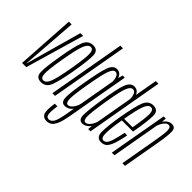

<svg xmlns="http://www.w3.org/2000/svg" viewBox="-165 -1200 1845 1845"><g transform="rotate(45 757.5 -278.0)"><path d="M31 0H88L262.5 -598.5H224.5L65.5 -28.5H63.5L106 -598.5H68.5Z M289 3Q354 3 380.8 -63Q407.5 -129 437.5 -299.5Q466.5 -470 463.8 -537Q461 -604 395.5 -604Q330 -604 302.8 -537.2Q275.5 -470.5 246.5 -299.5Q217 -129.5 220 -63.2Q223 3 289 3ZM293 -25.5Q259.5 -25.5 256.8 -79Q254 -132.5 282.5 -299.5Q311.5 -466.5 334.2 -521Q357 -575.5 390.5 -575.5Q424.5 -575.5 427.2 -521.2Q430 -467 401.5 -299.5Q372.5 -133.5 349.8 -79.5Q327 -25.5 293 -25.5Z M442.5 0H478.5L617.5 -785H581.5Z M590 229.5Q620 229.5 642.5 215Q665 200.5 683.5 159Q702 117.5 716 38.5L829 -598H800L778.5 -520.5L680 38.5Q662 143 642 172.8Q622 202.5 595 202.5Q577.5 202.5 567.8 190Q558 177.5 557.5 146.2Q557 115 566 54.5H530Q513.5 162.5 530.8 196Q548 229.5 590 229.5ZM612 3Q651.5 3 682.8 -27.8Q714 -58.5 721.5 -101L709.5 -128Q704 -93 679.5 -59Q655 -25 628.5 -25Q600 -25 598.5 -79.2Q597 -133.5 626 -300Q655 -467.5 676 -521.5Q697 -575.5 725.5 -575.5Q752 -575.5 764.2 -541.8Q776.5 -508 771 -474L790.5 -497.5Q797.5 -536 778 -570Q758.5 -604 719 -604Q669 -604 644 -536.8Q619 -469.5 590 -300Q560 -131 561 -64Q562 3 612 3Z M929 0H960.5L1098.5 -785H1062.5L934.5 -56.5ZM850 3Q889.5 3 920.5 -30Q951.5 -63 958.5 -101.5L947.5 -128Q941 -93 916.8 -59Q892.5 -25 866 -25Q838.5 -25 837.2 -78.5Q836 -132 862 -294.5Q889.5 -464.5 911 -520Q932.5 -575.5 963.5 -575.5Q990 -575.5 1002 -541.8Q1014 -508 1008.5 -474L1028 -499Q1035 -537.5 1015 -570.8Q995 -604 956 -604Q903.5 -604 878 -535.2Q852.5 -466.5 826 -293.5Q800 -129.5 800.5 -63.2Q801 3 850 3Z M1104.5 3 1109.5 -25Q1076 -25 1077 -95.5Q1077.5 -165 1101.5 -301Q1129 -460.5 1152 -518.5Q1174.5 -575.5 1208 -575.5Q1242.5 -575.5 1244.5 -518.5Q1245 -462.5 1219.5 -314H1097.5L1093 -287.5H1251.5Q1253 -295 1253.5 -301Q1283 -467 1281.5 -536Q1280 -604 1213 -604Q1147 -604 1120 -533.5Q1093.5 -463.5 1065 -301Q1041.5 -163.5 1040 -80Q1038.5 3 1104.5 3ZM1109.5 -25 1104.5 3Q1139.5 3 1163.5 -17Q1186 -37.5 1205.5 -92Q1223 -146.5 1238 -221L1203 -223Q1190.5 -162 1176 -110Q1160.5 -58.5 1145 -41.5Q1128.5 -25 1109.5 -25Z M1250 0H1286L1379.5 -530.5L1386 -598.5H1356.5ZM1393.5 0H1429.5L1498 -390Q1515.5 -489 1515 -546.5Q1514.5 -604 1465.5 -604Q1425 -604 1393.8 -567.2Q1362.5 -530.5 1354.5 -486L1368 -469Q1374.5 -507 1398.5 -541.2Q1422.5 -575.5 1448 -575.5Q1476.5 -575.5 1478.2 -531.8Q1480 -488 1463 -394.5Z"/></g></svg>

Font: Anybody ExtraCondensed ExtraLight
Style: Italic
Weight: 250
Width: 2
Italic angle: -10°
Version: Version 1.113;gftools[0.9.25]